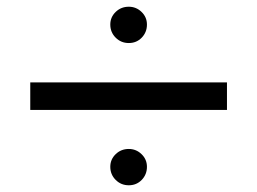

<svg xmlns="http://www.w3.org/2000/svg" viewBox="-20 -651 765 571"><path d="M70 -406H655V-324H70ZM308 -155Q308 -177 324 -192.5Q340 -208 363 -208Q385 -208 401 -192.5Q417 -177 417 -155Q417 -132 401.5 -116Q386 -100 363 -100Q340 -100 324 -116Q308 -132 308 -155ZM308 -578Q308 -600 324 -615.5Q340 -631 363 -631Q385 -631 401 -615.5Q417 -600 417 -578Q417 -555 401.5 -539Q386 -523 363 -523Q340 -523 324 -539Q308 -555 308 -578Z"/></svg>

Font: SUITE Medium
Style: Regular
Weight: 500
Designer: Sun
Foundry: Sun
Version: Version 2.040